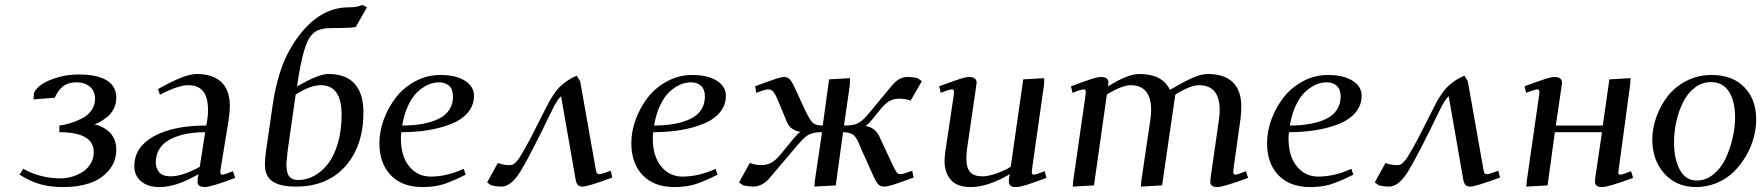

<svg xmlns="http://www.w3.org/2000/svg" viewBox="-20 -759 7209 786"><path d="M60.1 -43.9 75.2 -67.9Q145.5 -28.8 228 -28.8Q250.5 -28.8 273.7 -35.4Q296.9 -42 317.4 -54.7Q337.9 -67.4 350.8 -88.6Q363.8 -109.9 363.8 -136.2Q363.8 -217.8 223.1 -217.8V-245.1Q245.1 -248 267.1 -254.6Q289.1 -261.2 313.7 -273.2Q338.4 -285.2 353.8 -306.2Q369.1 -327.1 369.1 -354Q369.1 -386.7 347.7 -404.3Q326.2 -421.9 295.9 -421.9Q274.9 -421.9 259.3 -416.7Q243.7 -411.6 233.2 -401.6Q222.7 -391.6 216.6 -382.1Q210.4 -372.6 204.1 -358.9L117.2 -352.1L119.1 -378.9Q134.8 -412.1 189.5 -433.1Q244.1 -454.1 303.2 -454.1Q376.5 -454.1 416.3 -430.4Q456.1 -406.7 456.1 -358.9Q456.1 -335 445.8 -314.5Q435.5 -293.9 419.9 -281.2Q404.3 -268.6 390.6 -260.7Q377 -252.9 366.2 -250Q378.9 -248 392.8 -241.7Q406.7 -235.4 421.6 -223.9Q436.5 -212.4 446.3 -192.4Q456.1 -172.4 456.1 -147.9Q456.1 -96.7 425 -60.8Q394 -24.9 346.7 -9Q299.3 6.8 241.2 6.8Q187.5 6.8 147 -4.2Q106.4 -15.1 60.1 -43.9Z M529.8 -78.1Q529.8 -156.2 609.1 -200.7Q688.5 -245.1 824.7 -245.1L828.6 -269Q831.5 -283.7 831.5 -309.1Q831.5 -360.8 811.5 -385.5Q791.5 -410.2 750.5 -410.2Q709 -410.2 634.8 -371.1L626.5 -394Q735.4 -456.1 784.7 -456.1Q851.1 -456.1 886 -423.1Q920.9 -390.1 920.9 -325.2Q920.9 -304.7 915.5 -264.2L882.8 -64.9Q879.9 -43.9 889.6 -43.9Q898.9 -43.9 933.6 -58.1L942.9 -30.8Q843.3 6.8 818.8 6.8Q788.6 6.8 788.6 -15.1Q788.6 -25.4 790.5 -35.2L792.5 -45.9Q702.1 6.8 633.8 6.8Q585.4 6.8 557.6 -16.8Q529.8 -40.5 529.8 -78.1ZM617.7 -94.2Q617.7 -70.3 631.8 -53.7Q646 -37.1 678.7 -37.1Q706.5 -37.1 740.2 -49.6Q773.9 -62 797.9 -76.2L819.8 -217.8Q778.3 -217.8 742.9 -210.9Q707.5 -204.1 679 -189.9Q650.4 -175.8 634 -151.4Q617.7 -127 617.7 -94.2Z M1064.5 -85Q1064.5 -110.8 1069.3 -143.1L1096.7 -332Q1108.9 -416 1134 -485.1Q1159.2 -554.2 1205.6 -615.2Q1293 -729 1407.7 -729Q1443.4 -729 1463.4 -738.8L1482.4 -729L1436.5 -648.9Q1422.4 -644 1342.8 -644Q1326.2 -644 1315.4 -643.1Q1304.7 -642.1 1290.8 -638.2Q1276.9 -634.3 1265.6 -625.2Q1254.4 -616.2 1245.6 -602.1Q1220.7 -561.5 1200.7 -437L1195.8 -404.8Q1283.2 -456.1 1324.7 -456.1Q1356.9 -456.1 1381.8 -447.8Q1406.7 -439.5 1422.6 -425.3Q1438.5 -411.1 1449 -390.9Q1459.5 -370.6 1463.6 -348.1Q1467.8 -325.7 1467.8 -298.8Q1467.8 -162.1 1394 -78.6Q1320.3 4.9 1190.4 4.9Q1127.9 4.9 1096.2 -16.1Q1064.5 -37.1 1064.5 -85ZM1152.3 -87.9Q1152.3 -50.3 1164.6 -36.1Q1176.8 -22 1200.7 -22Q1234.9 -22 1266.4 -39.3Q1297.9 -56.6 1323 -88.9Q1348.1 -121.1 1363.3 -173.1Q1378.4 -225.1 1378.4 -289.1Q1378.4 -410.2 1293.5 -410.2Q1250.5 -410.2 1190.4 -372.1L1157.7 -143.1Q1152.3 -93.8 1152.3 -87.9Z M1533.2 -172.9Q1533.2 -222.2 1551.8 -271.7Q1570.3 -321.3 1602.1 -361.6Q1633.8 -401.9 1681.4 -427Q1729 -452.1 1782.2 -452.1Q1846.2 -452.1 1883.3 -428.5Q1920.4 -404.8 1920.4 -367.2Q1920.4 -328.1 1895.3 -298.3Q1870.1 -268.6 1826.9 -251.5Q1783.7 -234.4 1732.4 -226.1Q1681.2 -217.8 1623 -217.8Q1621.1 -205.6 1621.1 -191.9Q1621.1 -120.1 1655 -78.1Q1689 -36.1 1743.2 -36.1Q1808.6 -36.1 1878.4 -67.9L1886.2 -43.9Q1830.1 -15.6 1793.7 -4.4Q1757.3 6.8 1709.5 6.8Q1626.5 6.8 1579.8 -41.7Q1533.2 -90.3 1533.2 -172.9ZM1626.5 -245.1Q1671.9 -245.1 1708.5 -251.7Q1745.1 -258.3 1773.9 -271.7Q1802.7 -285.2 1818.6 -308.6Q1834.5 -332 1834.5 -363.8Q1834.5 -393.1 1818.8 -407.5Q1803.2 -421.9 1777.3 -421.9Q1754.9 -421.9 1732.9 -412.4Q1710.9 -402.8 1689.5 -383.1Q1668 -363.3 1651.1 -327.6Q1634.3 -292 1626.5 -245.1Z M1974.1 -12.2 2018.1 -91.8Q2042.5 -83 2064.9 -83Q2072.8 -83 2078.4 -85Q2084 -86.9 2092.3 -95.5Q2100.6 -104 2108.4 -116.2Q2116.2 -128.4 2131.1 -155Q2146 -181.6 2162.1 -213.1Q2178.2 -244.6 2205.1 -297.9Q2218.8 -324.7 2225.3 -337.4Q2231.9 -350.1 2245.4 -370.6Q2258.8 -391.1 2270.5 -402.6Q2282.2 -414.1 2300.5 -427Q2318.8 -439.9 2340.8 -449.2L2355 -426.8L2418.9 -65.9Q2420.9 -52.7 2424.3 -49.3Q2427.7 -45.9 2434.1 -45.9Q2442.4 -45.9 2480 -60.1L2486.8 -32.2Q2386.2 4.9 2365.7 4.9Q2350.6 4.9 2344.5 -2.9Q2338.4 -10.7 2335.9 -26.9L2276.9 -365.2Q2259.8 -349.1 2239.7 -307.1Q2147.5 -116.2 2109.6 -55.7Q2071.8 4.9 2032.7 4.9Q2015.1 4.9 1991.7 0Z M2564.5 -172.9Q2564.5 -222.2 2583 -271.7Q2601.6 -321.3 2633.3 -361.6Q2665 -401.9 2712.6 -427Q2760.3 -452.1 2813.5 -452.1Q2877.4 -452.1 2914.6 -428.5Q2951.7 -404.8 2951.7 -367.2Q2951.7 -328.1 2926.5 -298.3Q2901.4 -268.6 2858.2 -251.5Q2814.9 -234.4 2763.7 -226.1Q2712.4 -217.8 2654.3 -217.8Q2652.3 -205.6 2652.3 -191.9Q2652.3 -120.1 2686.3 -78.1Q2720.2 -36.1 2774.4 -36.1Q2839.8 -36.1 2909.7 -67.9L2917.5 -43.9Q2861.3 -15.6 2825 -4.4Q2788.6 6.8 2740.7 6.8Q2657.7 6.8 2611.1 -41.7Q2564.5 -90.3 2564.5 -172.9ZM2657.7 -245.1Q2703.1 -245.1 2739.7 -251.7Q2776.4 -258.3 2805.2 -271.7Q2834 -285.2 2849.9 -308.6Q2865.7 -332 2865.7 -363.8Q2865.7 -393.1 2850.1 -407.5Q2834.5 -421.9 2808.6 -421.9Q2786.1 -421.9 2764.2 -412.4Q2742.2 -402.8 2720.7 -383.1Q2699.2 -363.3 2682.4 -327.6Q2665.5 -292 2657.7 -245.1Z M3005.4 -12.2 3049.3 -91.8Q3073.7 -83 3096.2 -83Q3118.2 -83 3136.5 -92.3Q3154.8 -101.6 3176.3 -127.9L3227.1 -189.9Q3246.1 -212.9 3256.3 -219.2Q3217.3 -225.1 3202.1 -257.8L3163.1 -352.1Q3152.3 -377.4 3144 -385.3Q3135.7 -393.1 3124 -393.1Q3111.8 -393.1 3076.2 -378.9L3071.3 -405.8Q3135.7 -429.7 3157.5 -436.8Q3179.2 -443.8 3189.9 -443.8Q3204.1 -443.8 3213.4 -433.8Q3222.7 -423.8 3234.4 -397.9L3275.4 -309.1Q3295.4 -267.1 3307.4 -256.1Q3319.3 -245.1 3348.1 -245.1L3374 -434.1L3460 -439L3459 -411.1L3435.1 -245.1H3438Q3475.1 -245.1 3494.4 -255.6Q3513.7 -266.1 3540 -298.8L3628.9 -405.8Q3645.5 -426.3 3660.9 -435.1Q3676.3 -443.8 3695.3 -443.8Q3717.3 -443.8 3736.3 -439L3753.9 -426.8L3708 -347.2Q3686 -355 3661.1 -355Q3639.2 -355 3621.8 -345.7Q3604.5 -336.4 3584 -311L3552.2 -272Q3534.2 -250 3522.9 -243.2Q3560.5 -237.8 3578.1 -204.1L3630.4 -91.8Q3644.5 -62 3650.4 -54Q3656.2 -45.9 3666 -45.9Q3676.8 -45.9 3714.4 -60.1L3720.2 -32.2Q3659.2 -9.8 3635.5 -2.4Q3611.8 4.9 3598.1 4.9Q3584 4.9 3575 -4.9Q3565.9 -14.6 3554.2 -41L3503.9 -152.8Q3489.3 -192.9 3475.1 -205.3Q3460.9 -217.8 3431.2 -217.8L3401.4 0L3314 4.9L3315.9 -20L3345.2 -217.8H3341.3Q3317.4 -217.8 3301.3 -211.9Q3285.2 -206.1 3274.7 -196.5Q3264.2 -187 3243.2 -163.1L3132.3 -32.2Q3102.1 4.9 3062 4.9Q3046.4 4.9 3022.9 0Z M3824.7 -405.8Q3888.7 -429.2 3911.4 -436.5Q3934.1 -443.8 3947.8 -443.8Q3978 -443.8 3978 -419.9Q3978 -418.9 3975.6 -401.9L3939 -150.9Q3936 -129.9 3936 -111.8Q3936 -71.8 3951.7 -54.4Q3967.3 -37.1 4001 -37.1Q4026.4 -37.1 4061.3 -49.8Q4096.2 -62.5 4117.7 -76.2L4168.9 -434.1L4254.9 -439L4253.9 -411.1L4204.6 -64.9Q4201.7 -43.9 4210.9 -43.9Q4221.2 -43.9 4256.8 -58.1L4263.7 -30.8Q4203.1 -8.3 4178.2 -0.7Q4153.3 6.8 4139.6 6.8Q4123 6.8 4116.5 1Q4109.9 -4.9 4109.9 -17.1Q4109.9 -26.4 4111.8 -35.2L4113.8 -45.9Q4023.4 6.8 3954.6 6.8Q3897.5 6.8 3872.1 -23.2Q3846.7 -53.2 3846.7 -99.1Q3846.7 -114.7 3849.6 -136.2L3884.8 -372.1Q3887.7 -393.1 3877.9 -393.1Q3866.7 -393.1 3831.1 -378.9Z M4364.3 -405.8Q4428.2 -429.2 4450.9 -436.5Q4473.6 -443.8 4487.3 -443.8Q4517.6 -443.8 4517.6 -420.9Q4517.6 -416 4516.6 -411.1L4515.1 -404.8Q4596.2 -456.1 4643.6 -456.1Q4738.8 -456.1 4769.5 -391.1Q4832 -427.7 4865.5 -441.9Q4898.9 -456.1 4924.3 -456.1Q4991.7 -456.1 5026.6 -422.4Q5061.5 -388.7 5061.5 -323.2Q5061.5 -298.8 5058.6 -274.9L5029.3 -64.9Q5026.4 -43.9 5036.1 -43.9Q5045.9 -43.9 5080.6 -58.1L5089.4 -30.8Q4987.3 6.8 4964.4 6.8Q4934.6 6.8 4934.6 -14.2Q4934.6 -19.5 4936.5 -35.2L4970.2 -270Q4973.1 -291.5 4973.1 -308.1Q4973.1 -410.2 4888.2 -410.2Q4853.5 -410.2 4791.5 -372.1L4737.3 0L4650.4 4.9L4652.3 -19L4689.5 -270Q4692.4 -291.5 4692.4 -308.1Q4692.4 -410.2 4608.4 -410.2Q4573.2 -410.2 4511.2 -372.1L4458.5 0L4371.6 4.9L4373.5 -19L4424.3 -372.1Q4427.2 -393.1 4417.5 -393.1Q4406.2 -393.1 4370.6 -378.9Z M5167 -172.9Q5167 -222.2 5185.5 -271.7Q5204.1 -321.3 5235.8 -361.6Q5267.6 -401.9 5315.2 -427Q5362.8 -452.1 5416 -452.1Q5480 -452.1 5517.1 -428.5Q5554.2 -404.8 5554.2 -367.2Q5554.2 -328.1 5529.1 -298.3Q5503.9 -268.6 5460.7 -251.5Q5417.5 -234.4 5366.2 -226.1Q5314.9 -217.8 5256.8 -217.8Q5254.9 -205.6 5254.9 -191.9Q5254.9 -120.1 5288.8 -78.1Q5322.8 -36.1 5377 -36.1Q5442.4 -36.1 5512.2 -67.9L5520 -43.9Q5463.9 -15.6 5427.5 -4.4Q5391.1 6.8 5343.3 6.8Q5260.3 6.8 5213.6 -41.7Q5167 -90.3 5167 -172.9ZM5260.3 -245.1Q5305.7 -245.1 5342.3 -251.7Q5378.9 -258.3 5407.7 -271.7Q5436.5 -285.2 5452.4 -308.6Q5468.3 -332 5468.3 -363.8Q5468.3 -393.1 5452.6 -407.5Q5437 -421.9 5411.1 -421.9Q5388.7 -421.9 5366.7 -412.4Q5344.7 -402.8 5323.2 -383.1Q5301.8 -363.3 5284.9 -327.6Q5268.1 -292 5260.3 -245.1Z M5607.9 -12.2 5651.9 -91.8Q5676.3 -83 5698.7 -83Q5706.5 -83 5712.2 -85Q5717.8 -86.9 5726.1 -95.5Q5734.4 -104 5742.2 -116.2Q5750 -128.4 5764.9 -155Q5779.8 -181.6 5795.9 -213.1Q5812 -244.6 5838.9 -297.9Q5852.5 -324.7 5859.1 -337.4Q5865.7 -350.1 5879.2 -370.6Q5892.6 -391.1 5904.3 -402.6Q5916 -414.1 5934.3 -427Q5952.6 -439.9 5974.6 -449.2L5988.8 -426.8L6052.7 -65.9Q6054.7 -52.7 6058.1 -49.3Q6061.5 -45.9 6067.9 -45.9Q6076.2 -45.9 6113.8 -60.1L6120.6 -32.2Q6020 4.9 5999.5 4.9Q5984.4 4.9 5978.3 -2.9Q5972.2 -10.7 5969.7 -26.9L5910.6 -365.2Q5893.6 -349.1 5873.5 -307.1Q5781.2 -116.2 5743.4 -55.7Q5705.6 4.9 5666.5 4.9Q5648.9 4.9 5625.5 0Z M6221.2 -405.8Q6285.2 -429.2 6307.9 -436.5Q6330.6 -443.8 6344.2 -443.8Q6374.5 -443.8 6374.5 -419.9Q6374.5 -418.9 6372.1 -401.9L6349.1 -245.1H6541.5L6568.4 -434.1L6655.3 -439L6653.3 -411.1L6606.4 -64.9Q6604.5 -53.7 6605.7 -48.8Q6606.9 -43.9 6612.3 -43.9Q6621.6 -43.9 6657.2 -58.1L6665.5 -30.8Q6563.5 6.8 6539.1 6.8Q6522.5 6.8 6515.9 1Q6509.3 -4.9 6509.3 -17.1Q6509.3 -21.5 6511.2 -35.2L6538.1 -217.8H6345.2L6315.4 0L6228.5 4.9L6230.5 -20L6281.2 -372.1Q6284.2 -393.1 6274.4 -393.1Q6263.2 -393.1 6227.5 -378.9Z M6744.1 -187Q6744.1 -233.4 6760.7 -280Q6777.3 -326.7 6807.1 -365.2Q6836.9 -403.8 6884 -428Q6931.2 -452.1 6987.3 -452.1Q7071.8 -452.1 7120.6 -402.3Q7169.4 -352.5 7169.4 -270Q7169.4 -233.4 7158.9 -194.8Q7148.4 -156.2 7127.4 -120.1Q7106.4 -84 7077.6 -55.7Q7048.8 -27.3 7008.5 -10.3Q6968.3 6.8 6923.3 6.8Q6842.8 6.8 6793.5 -48.3Q6744.1 -103.5 6744.1 -187ZM6833 -176.8Q6833 -109.4 6856.4 -64.7Q6879.9 -20 6926.3 -20Q6963.4 -20 6994.4 -45.2Q7025.4 -70.3 7043.9 -109.6Q7062.5 -148.9 7072.8 -193.1Q7083 -237.3 7083 -278.8Q7083 -344.2 7058.1 -383.5Q7033.2 -422.9 6984.4 -422.9Q6947.8 -422.9 6918 -400.1Q6888.2 -377.4 6870.1 -340.8Q6852.1 -304.2 6842.5 -261.7Q6833 -219.2 6833 -176.8Z"/></svg>

Font: Dehuti Alt
Style: Bold-Italic
Weight: 700
Version: Version 1.2